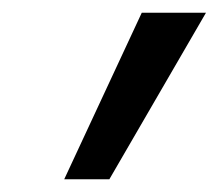

<svg xmlns="http://www.w3.org/2000/svg" viewBox="-20 -709 344 302"><path d="M203 -689H304L152 -427H81Z"/></svg>

Font: Fira Sans
Style: Italic
Weight: 400
Italic angle: -8°
Designer: bBox Type GmbH & Carrois Corporate GbR & Edenspiekermann AG
Foundry: bBox Type GmbH & Carrois Corporate GbR & Edenspiekermann AG
Version: Version 4.301